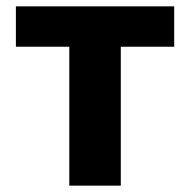

<svg xmlns="http://www.w3.org/2000/svg" viewBox="-20 -584 598 604"><path d="M198 0V-437H30V-564H528V-437H360V0Z"/></svg>

Font: Noto Sans TC ExtraBold
Style: Regular
Weight: 800
Designer: Ryoko NISHIZUKA  (kana, bopomofo & ideographs); Paul D. Hunt (Latin, Greek & Cyrillic); Sandoll Communications , Soo-you
Foundry: Adobe
Version: Version 2.004-H2;hotconv 1.0.118;makeotfexe 2.5.65603